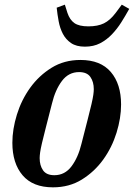

<svg xmlns="http://www.w3.org/2000/svg" viewBox="-20 -791 574 823"><path d="M213 -40Q258 -40 286.5 -78Q315 -116 329 -174Q345 -237 355.5 -277.5Q366 -318 372 -344Q378 -370 380 -384.5Q382 -399 382 -409Q382 -440 367.5 -461Q353 -482 319 -482Q274 -482 245.5 -444Q217 -406 203 -348Q187 -285 176.5 -244.5Q166 -204 160 -178Q154 -152 152 -137.5Q150 -123 150 -113Q150 -82 164.5 -61Q179 -40 213 -40ZM207 12Q121 12 77 -39.5Q33 -91 33 -179Q33 -237 52.5 -300Q72 -363 109.5 -415Q147 -467 201 -500.5Q255 -534 325 -534Q411 -534 455 -482.5Q499 -431 499 -343Q499 -285 479.5 -222Q460 -159 422.5 -107Q385 -55 331 -21.5Q277 12 207 12ZM344 -591Q307 -591 284.5 -606.5Q262 -622 249.5 -646Q237 -670 231.5 -699.5Q226 -729 223 -758L258 -771L269 -736Q279 -706 299 -692Q319 -678 359 -678Q399 -678 425.5 -691Q452 -704 476 -736L502 -771L534 -753Q518 -724 500 -695.5Q482 -667 459.5 -643.5Q437 -620 409 -605.5Q381 -591 344 -591Z"/></svg>

Font: IBM Plex Serif SmBld
Style: Italic
Weight: 600
Italic angle: -14°
Designer: Mike Abbink, Paul van der Laan, Pieter van Rosmalen
Foundry: Bold Monday
Version: Version 3.001